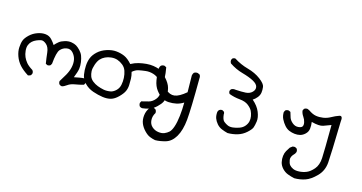

<svg xmlns="http://www.w3.org/2000/svg" viewBox="-77 -759 2654 1406"><g transform="rotate(15 1250.0 -56.5)"><path d="M386.7 101.6Q376 100.6 368.2 93.8Q360.4 85 361.3 69.3Q379.9 40 397 9.8Q414.1 -20.5 420.9 -51.3Q427.7 -82 422.9 -108.9Q418 -135.7 398.4 -158.2Q378.9 -180.7 350.1 -175.8Q321.3 -170.9 302.2 -148.9Q283.2 -127 275.4 -40L268.6 -27.3Q258.8 -19.5 245.1 -20.5L231.4 -27.3Q224.6 -67.4 220.2 -108.9Q215.8 -150.4 193.4 -169.4Q170.9 -188.5 153.8 -185.1Q136.7 -181.6 119.6 -174.3Q102.5 -167 89.4 -155.3Q76.2 -143.6 68.8 -125.5Q61.5 -107.4 64 -81.5Q66.4 -55.7 75.2 -35.6Q84 -15.6 99.1 2.9Q114.3 21.5 147.5 42Q157.2 52.7 155.3 67.4L148.4 81.1Q138.7 86.9 127 88.9Q84 61.5 60.1 34.7Q36.1 7.8 23.4 -27.3Q10.7 -62.5 12.7 -94.7Q14.6 -127 22.5 -147.5Q30.3 -168 55.2 -191.9Q80.1 -215.8 113.3 -227.5Q146.5 -239.3 174.8 -235.8Q203.1 -232.4 221.7 -212.4Q240.2 -192.4 251 -174.8Q265.6 -191.4 280.8 -203.6Q295.9 -215.8 322.8 -223.6Q349.6 -231.4 372.6 -227.5Q395.5 -223.6 410.2 -214.8Q424.8 -206.1 441.4 -188.5Q458 -170.9 465.3 -151.4Q472.7 -131.8 476.6 -105.5Q480.5 -79.1 477.1 -55.2Q473.6 -31.2 455.1 14.6Q476.6 10.7 493.7 7.3Q510.7 3.9 528.3 2.9L541 9.8Q550.8 19.5 547.9 36.1L541 48.8Q509.8 57.6 476.6 63Q443.4 68.4 422.9 83.5Q402.3 98.6 386.7 101.6Z M996.1 104.5Q985.4 103.5 977.5 96.7Q969.7 85.9 970.7 71.3L977.5 57.6Q1004.9 50.8 1031.2 43.9Q1057.6 37.1 1078.6 11.7Q1099.6 -13.7 1095.7 -43Q1091.8 -72.3 1083.5 -90.8Q1075.2 -109.4 1057.6 -129.9Q1040 -150.4 1010.7 -159.7Q981.4 -168.9 951.7 -165.5Q921.9 -162.1 898.9 -157.2Q876 -152.3 853.5 -132.8Q861.3 -105.5 861.8 -82.5Q862.3 -59.6 861.3 -34.7Q860.4 -9.8 850.6 12.2Q840.8 34.2 813.5 61.5Q786.1 88.9 758.8 96.7Q731.4 104.5 695.8 99.6Q660.2 94.7 620.6 81.1Q581.1 67.4 554.2 39.1Q527.3 10.7 522 -22.9Q516.6 -56.6 518.6 -89.8Q520.5 -123 531.2 -149.9Q542 -176.8 568.8 -201.7Q595.7 -226.6 635.3 -239.3Q674.8 -252 708 -248.5Q741.2 -245.1 769.5 -232.9Q797.9 -220.7 829.1 -185.5Q857.4 -201.2 886.2 -208Q915 -214.8 943.8 -217.3Q972.7 -219.7 997.1 -215.8Q1021.5 -211.9 1042 -204.6Q1062.5 -197.3 1097.7 -159.7Q1132.8 -122.1 1141.6 -88.4Q1150.4 -54.7 1147.5 -26.4Q1144.5 2 1135.7 19Q1127 36.1 1102.1 60.1Q1077.1 84 1051.3 92.8Q1025.4 101.6 996.1 104.5ZM745.1 44.9Q765.6 39.1 783.2 21.5Q800.8 3.9 806.2 -22Q811.5 -47.9 810.1 -75.2Q808.6 -102.5 800.3 -127Q792 -151.4 772 -167.5Q752 -183.6 730.5 -190.9Q709 -198.2 683.6 -195.8Q658.2 -193.4 637.7 -183.6Q617.2 -173.8 603 -158.2Q588.9 -142.6 578.6 -112.8Q568.4 -83 569.3 -62Q570.3 -41 577.1 -22.9Q584 -4.9 601.6 9.3Q619.1 23.4 641.6 32.2Q664.1 41 689 45.9Q713.9 50.8 745.1 44.9Z M1148.4 305.7Q1127.9 301.8 1107.4 293.5Q1086.9 285.2 1064.5 261.7Q1042 238.3 1031.2 211.4Q1020.5 184.6 1024.4 150.4Q1028.3 116.2 1049.8 87.9Q1061.5 77.1 1078.1 79.1L1092.8 86.9Q1101.6 96.7 1100.6 113.3Q1083 140.6 1085 170.9Q1086.9 201.2 1107.4 219.7Q1127.9 238.3 1155.3 242.2Q1182.6 246.1 1201.7 238.3Q1220.7 230.5 1235.4 217.3Q1250 204.1 1261.2 170.9Q1272.5 137.7 1278.3 87.4Q1284.2 37.1 1284.2 -15.6Q1257.8 1 1230 6.8Q1202.1 12.7 1172.9 11.2Q1143.6 9.8 1120.6 -4.4Q1097.7 -18.6 1075.2 -47.9Q1052.7 -77.1 1045.4 -120.1Q1038.1 -163.1 1039.1 -210Q1041 -221.7 1047.9 -230.5Q1058.6 -240.2 1075.2 -238.3L1089.8 -230.5Q1097.7 -189.5 1099.6 -146Q1101.6 -102.5 1133.8 -72.3Q1166 -42 1201.2 -46.4Q1236.3 -50.8 1288.1 -94.7L1286.1 -221.7Q1288.1 -233.4 1294.9 -243.2Q1306.6 -252 1323.2 -250L1338.9 -243.2Q1347.7 -232.4 1345.7 -215.8Q1344.7 19.5 1336.9 100.6Q1329.1 181.6 1300.3 231Q1271.5 280.3 1228 293Q1184.6 305.7 1148.4 305.7Z M1647.5 118.2Q1624 112.3 1601.6 103Q1579.1 93.8 1563 74.7Q1546.9 55.7 1540 36.1Q1533.2 16.6 1535.2 -8.8Q1536.1 -19.5 1543 -26.4Q1552.7 -35.2 1567.4 -34.2L1580.1 -27.3Q1587.9 -19.5 1585.9 -5.9Q1589.8 33.2 1605 45.4Q1620.1 57.6 1636.2 64.5Q1652.3 71.3 1674.8 68.8Q1697.3 66.4 1722.2 57.6Q1747.1 48.8 1761.7 31.2Q1776.4 13.7 1780.8 -5.4Q1785.2 -24.4 1781.7 -44.9Q1778.3 -65.4 1769.5 -83.5Q1760.7 -101.6 1736.8 -120.6Q1712.9 -139.6 1669.9 -143.6Q1627 -147.5 1588.9 -162.1Q1581.1 -170.9 1582 -184.6L1588.9 -197.3Q1603.5 -207 1624 -203.1Q1669.9 -200.2 1700.2 -202.1Q1730.5 -204.1 1749 -222.7Q1767.6 -241.2 1763.2 -262.7Q1758.8 -284.2 1726.1 -301.8Q1693.4 -319.3 1640.6 -334Q1587.9 -348.6 1540 -380.9Q1533.2 -391.6 1534.2 -405.3L1540 -417Q1548.8 -424.8 1562.5 -423.8Q1612.3 -391.6 1669.4 -376Q1726.6 -360.4 1767.6 -329.6Q1808.6 -298.8 1811.5 -275.4Q1814.5 -252 1811.5 -231.9Q1808.6 -211.9 1794.4 -194.3Q1780.3 -176.8 1762.7 -166Q1804.7 -129.9 1820.8 -89.4Q1836.9 -48.8 1832.5 -18.6Q1828.1 11.7 1821.8 28.8Q1815.4 45.9 1787.1 71.3Q1758.8 96.7 1723.1 107.4Q1687.5 118.2 1647.5 118.2Z M2205.1 311.5Q2178.7 305.7 2154.3 296.4Q2129.9 287.1 2110.8 266.6Q2091.8 246.1 2086.4 221.7Q2081.1 197.3 2084 174.3Q2086.9 151.4 2096.2 135.3Q2105.5 119.1 2116.2 103.5L2134.8 89.8L2151.4 88.9L2165 95.7Q2173.8 106.4 2171.9 122.1L2165 135.7Q2134.8 165 2138.7 189.9Q2142.6 214.8 2152.3 227.1Q2162.1 239.3 2180.2 247.6Q2198.2 255.9 2227.1 254.4Q2255.9 252.9 2282.2 242.2Q2308.6 231.4 2335 200.7Q2361.3 169.9 2364.3 116.2Q2367.2 62.5 2368.2 -135.7Q2338.9 -124 2310.5 -114.3Q2282.2 -104.5 2222.7 -120.1Q2226.6 -92.8 2223.6 -68.8Q2220.7 -44.9 2202.6 -27.8Q2184.6 -10.7 2165 -5.9Q2145.5 -1 2123.5 -3.4Q2101.6 -5.9 2081.5 -14.2Q2061.5 -22.5 2044.9 -41.5Q2028.3 -60.5 2016.6 -84Q2004.9 -107.4 2005.9 -136.7L2012.7 -150.4Q2023.4 -159.2 2039.1 -157.2L2052.7 -150.4Q2058.6 -129.9 2064.9 -110.4Q2071.3 -90.8 2091.8 -73.7Q2112.3 -56.6 2136.2 -58.6Q2160.2 -60.5 2167 -71.8Q2173.8 -83 2169.4 -103.5Q2165 -124 2152.3 -142.1Q2139.6 -160.2 2135.7 -182.6L2142.6 -197.3Q2154.3 -206.1 2168.9 -204.1L2183.6 -197.3Q2213.9 -175.8 2240.2 -171.4Q2266.6 -167 2295.4 -171.4Q2324.2 -175.8 2351.1 -190.9Q2377.9 -206.1 2406.2 -215.8Q2433.6 -224.6 2426.8 -174.8Q2420.9 73.2 2416 136.2Q2411.1 199.2 2368.7 242.2Q2326.2 285.2 2287.6 298.3Q2249 311.5 2205.1 311.5Z"/></g></svg>

Font: JasonHandwriting2
Style: Regular
Weight: 400
Version: Version 1.05.10